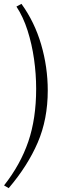

<svg xmlns="http://www.w3.org/2000/svg" viewBox="-20 -774 308 993"><path d="M1 185Q86 77 126.5 -42Q167 -161 167 -315Q167 -391 156 -468.5Q145 -546 122.5 -616.5Q100 -687 65 -740L91 -754Q159 -660 193 -543.5Q227 -427 227 -306Q227 -157 175 -36.5Q123 84 25 199Z"/></svg>

Font: Bona Nova
Style: Italic
Weight: 400
Italic angle: -4°
Designer: Mateusz Machalski
Foundry: Capitalics
Version: Version 4.001; ttfautohint (v1.8.3)